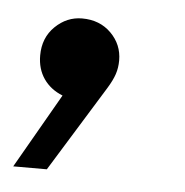

<svg xmlns="http://www.w3.org/2000/svg" viewBox="-63 -150 301 313"><g transform="rotate(5 87.5 7.0)"><path d="M-31 132 39 10Q19 2 8 -14Q-3 -30 -3 -52Q-3 -81 16 -99.5Q35 -118 60 -118Q89 -118 107.5 -99.5Q126 -81 126 -55Q126 -43 122.5 -32.5Q119 -22 111 -9L24 132Z"/></g></svg>

Font: Atkinson Hyperlegible Next
Style: Italic
Weight: 400
Italic angle: -12°
Designer: Elliott Scott, Megan Eiswerth, Linus Boman, Theodore Petrosky, Letters from Sweden
Foundry: Applied Design Works, Letters from Sweden
Version: Version 2.001